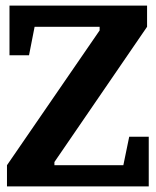

<svg xmlns="http://www.w3.org/2000/svg" viewBox="-20 -668 560 688"><path d="M5 -76 337 -559V-572H104L84 -470H14V-648H507V-572L175 -87.4V-76H422L443 -178H513V0H5Z"/></svg>

Font: Faustina VF Beta
Style: Regular
Weight: 400
Designer: Alfonso Garcia
Foundry: Omnibus-Type
Version: Version 1.006